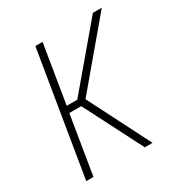

<svg xmlns="http://www.w3.org/2000/svg" viewBox="-171 -863 942 991"><g transform="rotate(-30 300.0 -367.5)"><path d="M58 0 179 -735H222L165 -387H228L522 -735H575L266 -368L453 0H407L229 -348H158L101 0Z"/></g></svg>

Font: Iosevka Curly XLtExObl
Style: Regular
Weight: 200
Width: 7
Italic angle: -9°
Monospace: yes
Designer: Belleve Invis
Foundry: Belleve Invis
Version: Version 11.0.1; ttfautohint (v1.8.3)